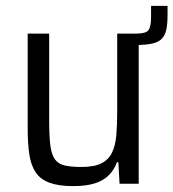

<svg xmlns="http://www.w3.org/2000/svg" viewBox="-20 -624 589 652"><path d="M380 -471V-510H444Q476 -510 484.5 -522Q493 -534 493 -566V-604H549V-575Q549 -544 545 -524Q541 -504 529 -492Q517 -480 494.5 -475.5Q472 -471 436 -471ZM228 8Q179 8 148 -3.5Q117 -15 101 -39Q85 -63 79.5 -100Q74 -137 74 -189V-510H147V-213Q147 -161 151 -130Q155 -99 166.5 -83Q178 -67 200 -62Q222 -57 257 -57Q300 -57 324.5 -69.5Q349 -82 360.5 -106Q372 -130 375 -165Q378 -200 378 -246V-510H451V0H386L382 -73H377Q368 -48 350 -29.5Q332 -11 302.5 -1.5Q273 8 228 8Z"/></svg>

Font: Saira SemiCondensed
Style: Regular
Weight: 400
Width: 4
Designer: Hector Gatti with collaboration of the Omnibus-Type team
Foundry: Omnibus-Type
Version: Version 1.101